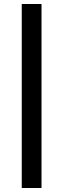

<svg xmlns="http://www.w3.org/2000/svg" viewBox="-20 -828 317 962"><path d="M89 -808H188V114H89Z"/></svg>

Font: Montserrat arm2 Medium
Style: Regular
Weight: 500
Designer: Julieta Ulanovsky
Foundry: Julieta Ulanovsky
Version: Version 6.000